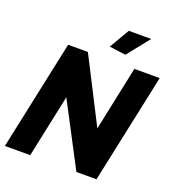

<svg xmlns="http://www.w3.org/2000/svg" viewBox="-160 -1042 1067 1168"><g transform="rotate(20 374.0 -458.0)"><path d="M155 -710H283L496 -293L584 -710H748L597 0H467L254 -406L168 0H4ZM503 -772 397 -786 473 -916H618Z"/></g></svg>

Font: Raleway Thin ExtraBold
Style: Italic
Weight: 800
Italic angle: -12°
Version: Version 4.026